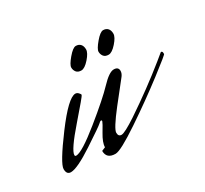

<svg xmlns="http://www.w3.org/2000/svg" viewBox="-79 -418 578 542"><g transform="rotate(-30 210.0 -147.0)"><path d="M132 -13 144 -18Q144 -33 158.5 -57Q173 -81 174 -85Q175 -89 172 -89Q169 -89 163.5 -83.5Q158 -78 102.5 -41.5Q47 -5 26 -5Q12 -5 12 -23Q12 -41 68 -116Q124 -191 147 -191Q152 -191 156.5 -186.5Q161 -182 161 -179Q161 -176 109.5 -117Q58 -58 58 -42Q58 -38 62 -38Q81 -38 144 -89Q207 -140 233.5 -168Q260 -196 275 -196Q290 -196 290 -183Q290 -175 284 -167Q278 -159 261.5 -138.5Q245 -118 231 -100Q192 -50 192 -37.5Q192 -25 202.5 -25Q213 -25 254 -52Q330 -103 393 -154L415 -172Q420 -172 420 -166V-163Q424 -163 366.5 -119Q309 -75 243.5 -31Q178 13 161 13Q132 13 132 -13ZM215.5 -307Q225 -307 230.5 -301Q236 -295 236 -284Q236 -273 221 -256Q206 -239 195 -239Q184 -239 179 -245.5Q174 -252 174 -260.5Q174 -269 190 -288Q206 -307 215.5 -307ZM304.5 -307Q314 -307 319.5 -301Q325 -295 325 -284Q325 -273 310 -256Q295 -239 284 -239Q273 -239 268 -245.5Q263 -252 263 -260.5Q263 -269 279 -288Q295 -307 304.5 -307Z"/></g></svg>

Font: Mrs Saint Delafield
Style: Regular
Weight: 400
Designer: Alejandro Paul
Foundry: Alejandro Paul
Version: Version 1.000